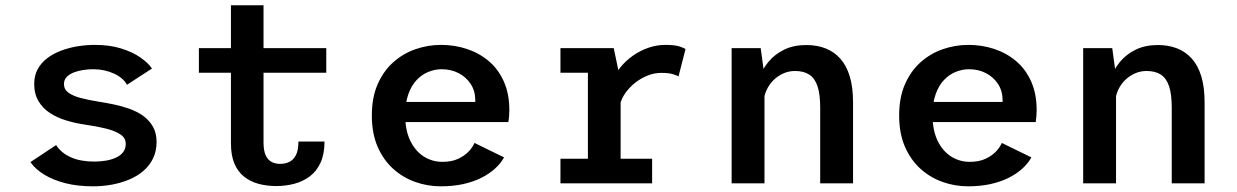

<svg xmlns="http://www.w3.org/2000/svg" viewBox="-20 -678 4573 710"><path d="M324.5 11Q268.5 11 223.2 -0.2Q178 -11.5 144.8 -31.5Q111.5 -51.5 92.5 -78.5L187.5 -141.5Q196 -128 209.5 -116.5Q223 -105 241 -96.8Q259 -88.5 281.2 -84.5Q303.5 -80.5 328.5 -80.5Q352 -80.5 373 -84.2Q394 -88 410.2 -95.8Q426.5 -103.5 435.8 -116Q445 -128.5 445 -146.5Q445 -167.5 425.5 -180.8Q406 -194 371.8 -202.5Q337.5 -211 292.5 -217.5Q258.5 -222.5 225.2 -232.5Q192 -242.5 165.2 -259.8Q138.5 -277 122.5 -303.8Q106.5 -330.5 106.5 -367.5Q106.5 -398.5 119.2 -422Q132 -445.5 154.2 -462.5Q176.5 -479.5 205.5 -490.5Q234.5 -501.5 266.8 -506.8Q299 -512 331 -512Q385.5 -512 428 -498.8Q470.5 -485.5 499.5 -465.2Q528.5 -445 542 -424.5L449.5 -364.5Q443 -377 430.8 -387.5Q418.5 -398 401.8 -405.8Q385 -413.5 365.5 -417.8Q346 -422 324.5 -422Q307 -422 288.2 -419.2Q269.5 -416.5 253.2 -410.2Q237 -404 226.8 -393.5Q216.5 -383 216.5 -367Q216.5 -347.5 233.2 -335.2Q250 -323 279 -315.5Q308 -308 345 -302Q371 -298 400.2 -292Q429.5 -286 457.8 -276Q486 -266 508.8 -250Q531.5 -234 545.2 -210.2Q559 -186.5 559 -153.5Q559 -119 546 -92.2Q533 -65.5 510.2 -46Q487.5 -26.5 457.5 -14Q427.5 -1.5 393.5 4.8Q359.5 11 324.5 11Z M834 -148V-658.5H954.5V-151Q954.5 -121 962.5 -103.8Q970.5 -86.5 984.5 -79.2Q998.5 -72 1016 -72Q1034 -72 1049.2 -79Q1064.5 -86 1074 -103.8Q1083.5 -121.5 1083.5 -154.5H1180Q1180 -108.5 1165.5 -76.8Q1151 -45 1125.8 -26Q1100.5 -7 1068.5 1.5Q1036.5 10 1001.5 10Q966.5 10 936 1.8Q905.5 -6.5 882.5 -24.8Q859.5 -43 846.8 -73.2Q834 -103.5 834 -148ZM715.5 -409V-500H1186.5V-409Z M1609.5 11Q1561.5 11 1516 -5Q1470.5 -21 1434.2 -53.5Q1398 -86 1376.5 -135.2Q1355 -184.5 1355 -251Q1355 -317.5 1376.5 -366.5Q1398 -415.5 1434.5 -448Q1471 -480.5 1516.8 -496.2Q1562.5 -512 1611 -512Q1661 -512 1706.5 -497Q1752 -482 1787.5 -452Q1823 -422 1843.2 -376.5Q1863.5 -331 1863.5 -270.5Q1863.5 -260.5 1862.5 -248Q1861.5 -235.5 1860 -226.5H1451.5V-301H1737.5Q1737.5 -303 1737.5 -304Q1737.5 -305 1737.5 -307.5Q1737.5 -341.5 1720.8 -367.2Q1704 -393 1676 -407.5Q1648 -422 1613 -422Q1588.5 -422 1564.2 -412.2Q1540 -402.5 1520.8 -382.2Q1501.5 -362 1490 -329.8Q1478.5 -297.5 1478.5 -252Q1478.5 -196 1497.2 -157.5Q1516 -119 1547.2 -99.2Q1578.5 -79.5 1616 -79.5Q1650.5 -79.5 1674.8 -91Q1699 -102.5 1713.8 -118.5Q1728.5 -134.5 1734.5 -149.5L1844 -96Q1831.5 -73.5 1810.2 -54.2Q1789 -35 1759.5 -20.2Q1730 -5.5 1692.5 2.8Q1655 11 1609.5 11Z M2052.5 0V-91H2154V-409H2052.5V-500H2249.5L2275 -378.5V-91H2391.5V0ZM2272.5 -290 2229 -310Q2229.5 -343 2241.5 -373.2Q2253.5 -403.5 2274 -428.8Q2294.5 -454 2321.5 -472.8Q2348.5 -491.5 2379 -501.8Q2409.5 -512 2440.5 -512Q2475.5 -512 2492.8 -506.2Q2510 -500.5 2515 -496.5L2489 -395Q2485 -398.5 2469 -403.5Q2453 -408.5 2426 -408.5Q2399.5 -408.5 2374.5 -398.5Q2349.5 -388.5 2328.2 -371.5Q2307 -354.5 2292.2 -333.5Q2277.5 -312.5 2272.5 -290Z M2685.5 0V-500H2793L2807 -396.5V0ZM3013 0V-280.5Q3013 -329 3003.2 -358.8Q2993.5 -388.5 2972.8 -402Q2952 -415.5 2920 -415.5Q2897 -415.5 2876.8 -406.5Q2856.5 -397.5 2840.5 -381.8Q2824.5 -366 2815 -345.5Q2805.5 -325 2803.5 -302L2774 -314Q2774 -350 2785.8 -385Q2797.5 -420 2821.2 -448.8Q2845 -477.5 2880 -494.5Q2915 -511.5 2961.5 -511.5Q3001 -511.5 3032.5 -499.2Q3064 -487 3087 -461.5Q3110 -436 3122.2 -396Q3134.5 -356 3134.5 -299.5V0Z M3559.5 11Q3511.5 11 3466 -5Q3420.5 -21 3384.2 -53.5Q3348 -86 3326.5 -135.2Q3305 -184.5 3305 -251Q3305 -317.5 3326.5 -366.5Q3348 -415.5 3384.5 -448Q3421 -480.5 3466.8 -496.2Q3512.5 -512 3561 -512Q3611 -512 3656.5 -497Q3702 -482 3737.5 -452Q3773 -422 3793.2 -376.5Q3813.5 -331 3813.5 -270.5Q3813.5 -260.5 3812.5 -248Q3811.5 -235.5 3810 -226.5H3401.5V-301H3687.5Q3687.5 -303 3687.5 -304Q3687.5 -305 3687.5 -307.5Q3687.5 -341.5 3670.8 -367.2Q3654 -393 3626 -407.5Q3598 -422 3563 -422Q3538.5 -422 3514.2 -412.2Q3490 -402.5 3470.8 -382.2Q3451.5 -362 3440 -329.8Q3428.5 -297.5 3428.5 -252Q3428.5 -196 3447.2 -157.5Q3466 -119 3497.2 -99.2Q3528.5 -79.5 3566 -79.5Q3600.5 -79.5 3624.8 -91Q3649 -102.5 3663.8 -118.5Q3678.5 -134.5 3684.5 -149.5L3794 -96Q3781.5 -73.5 3760.2 -54.2Q3739 -35 3709.5 -20.2Q3680 -5.5 3642.5 2.8Q3605 11 3559.5 11Z M3985.5 0V-500H4093L4107 -396.5V0ZM4313 0V-280.5Q4313 -329 4303.2 -358.8Q4293.5 -388.5 4272.8 -402Q4252 -415.5 4220 -415.5Q4197 -415.5 4176.8 -406.5Q4156.5 -397.5 4140.5 -381.8Q4124.5 -366 4115 -345.5Q4105.5 -325 4103.5 -302L4074 -314Q4074 -350 4085.8 -385Q4097.5 -420 4121.2 -448.8Q4145 -477.5 4180 -494.5Q4215 -511.5 4261.5 -511.5Q4301 -511.5 4332.5 -499.2Q4364 -487 4387 -461.5Q4410 -436 4422.2 -396Q4434.5 -356 4434.5 -299.5V0Z"/></svg>

Font: Trispace Thin Medium
Style: Regular
Weight: 500
Version: Version 1.210